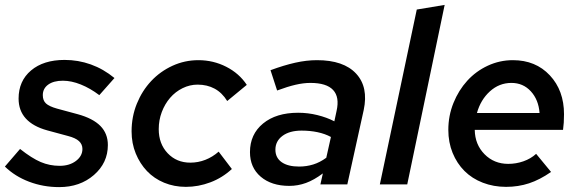

<svg xmlns="http://www.w3.org/2000/svg" viewBox="-23 -754 2370 785"><path d="M-3 -73 59 -145Q107 -107 143.5 -91.5Q180 -76 221 -76Q261 -76 287.5 -96Q314 -116 314 -145Q314 -164 300 -177Q286 -190 255 -198L170 -221Q112 -237 82.5 -269.5Q53 -302 53 -351Q53 -423 104 -466Q155 -509 241 -509Q297 -509 348.5 -490.5Q400 -472 445 -435L383 -365Q346 -393 307.5 -408.5Q269 -424 234 -424Q196 -424 174 -408Q152 -392 152 -365Q152 -343 165 -331Q178 -319 210 -310L295 -287Q357 -270 387.5 -239Q418 -208 418 -161Q418 -88 361 -38.5Q304 11 219 11Q154 11 96 -11Q38 -33 -3 -73Z M755 -89Q787 -89 816.5 -100.5Q846 -112 871 -134L925 -63Q886 -27 837 -8.5Q788 10 737 10Q689 10 648 -7Q607 -24 578 -54.5Q549 -85 532 -126.5Q515 -168 515 -217Q515 -277 536.5 -330Q558 -383 595 -422.5Q632 -462 682 -485Q732 -508 788 -508Q849 -508 902 -481Q955 -454 986 -407L906 -341Q885 -375 854.5 -391.5Q824 -408 785 -408Q753 -408 723.5 -393.5Q694 -379 672.5 -354Q651 -329 638.5 -296Q626 -263 626 -226Q626 -166 662.5 -127.5Q699 -89 755 -89Z M1160 6Q1087 6 1043 -31.5Q999 -69 999 -132Q999 -205 1052.5 -249Q1106 -293 1196 -293Q1236 -293 1274.5 -283.5Q1313 -274 1344 -258L1353 -300Q1366 -357 1339 -386Q1312 -415 1246 -415Q1218 -415 1185.5 -407.5Q1153 -400 1110 -384L1083 -467Q1137 -487 1183.5 -497.5Q1230 -508 1273 -508Q1382 -508 1433 -453Q1484 -398 1464 -304L1397 0H1287L1297 -45Q1261 -18 1228 -6Q1195 6 1160 6ZM1103 -142Q1103 -109 1128.5 -91Q1154 -73 1200 -73Q1230 -73 1257.5 -81.5Q1285 -90 1311 -109L1330 -194Q1306 -207 1275.5 -213.5Q1245 -220 1210 -220Q1161 -220 1132 -198.5Q1103 -177 1103 -142Z M1795 -734 1642 0H1530L1681 -715Z M2230 -51Q2184 -19 2140 -4.5Q2096 10 2046 10Q1995 10 1951 -7Q1907 -24 1876 -55Q1845 -86 1827.5 -129Q1810 -172 1810 -223Q1810 -281 1831 -333Q1852 -385 1887.5 -424Q1923 -463 1971.5 -485.5Q2020 -508 2074 -508Q2167 -508 2225 -446Q2283 -384 2283 -287Q2283 -268 2282 -253Q2281 -238 2279 -223H1918Q1919 -163 1958 -123.5Q1997 -84 2055 -84Q2087 -84 2117 -94.5Q2147 -105 2169 -125ZM2068 -415Q2018 -415 1980 -380.5Q1942 -346 1927 -292H2183Q2179 -346 2147.5 -380.5Q2116 -415 2068 -415Z"/></svg>

Font: Red Hat Text Medium
Style: Italic
Weight: 500
Italic angle: -12°
Designer: Pentagram / MCKL
Foundry: Pentagram / MCKL
Version: Version 1.003; Red Hat Text Medium Italic